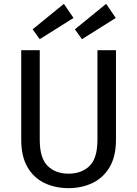

<svg xmlns="http://www.w3.org/2000/svg" viewBox="-20 -960 711 995"><path d="M335 15Q265 15 209.5 -12Q154 -39 122 -94.5Q90 -150 90 -236V-700H186V-236Q186 -140 227 -100Q268 -60 335 -60Q403 -60 444 -100Q485 -140 485 -236V-700H581V-236Q581 -150 548.5 -94.5Q516 -39 460 -12Q404 15 335 15ZM405 -757 368 -808 530 -940 580 -867ZM186 -757 149 -808 311 -940 361 -867Z"/></svg>

Font: Orienta
Style: Regular
Weight: 400
Designer: Eduardo Rodriguez Tunni
Foundry: Eduardo Rodriguez Tunni
Version: Version 1.002; ttfautohint (v1.8.4.7-5d5b);gftools[0.9.23]